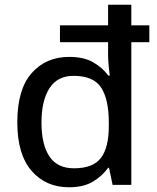

<svg xmlns="http://www.w3.org/2000/svg" viewBox="-20 -780 662 810"><path d="M271 10Q173 10 113 -59.5Q53 -129 53 -264Q53 -403 113.5 -471.5Q174 -540 272 -540Q334 -540 373.5 -517Q413 -494 437 -461H443Q441 -475 438.5 -502Q436 -529 436 -546V-602H233V-673H436V-760H534V-673H610V-602H534V0H455L440 -72H436Q412 -38 372.5 -14Q333 10 271 10ZM292 -70Q373 -70 406 -114Q439 -158 439 -247V-264Q439 -360 407 -410Q375 -460 290 -460Q222 -460 188.5 -407.5Q155 -355 155 -263Q155 -170 188.5 -120Q222 -70 292 -70Z"/></svg>

Font: Noto Sans Sundanese Medium
Style: Regular
Weight: 500
Version: Version 2.003